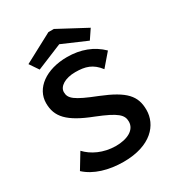

<svg xmlns="http://www.w3.org/2000/svg" viewBox="-192 -914 948 1038"><g transform="rotate(-30 281.5 -394.5)"><path d="M129 -648 289 -714 442 -648 481 -706 305 -800H271L91 -704ZM274 11C445 11 520 -79 520 -171C520 -259 477 -307 336 -364C206 -415 181 -437 181 -477C181 -512 224 -540 288 -540C351 -540 393 -527 433 -475L500 -553C446 -606 375 -633 290 -633C159 -633 68 -566 68 -473C68 -388 115 -335 260 -279C380 -231 406 -206 406 -164C406 -112 352 -84 279 -84C202 -85 139 -116 100 -158L43 -64C97 -14 181 11 274 11Z"/></g></svg>

Font: Inconsolata SemiExpanded
Style: Bold
Weight: 700
Width: 6
Monospace: yes
Designer: Raph Levien, Cyreal, Brenton Simpson
Foundry: Raph Levien, Cyreal, Google
Version: Version 3.100